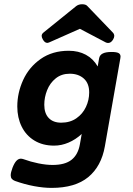

<svg xmlns="http://www.w3.org/2000/svg" viewBox="-20 -707 640 927"><path d="M401.9 -677.7 524.4 -550.3Q531.7 -543 531.7 -533.2Q531.7 -525.4 525.4 -515.1Q515.6 -499.5 502 -499.5Q496.1 -499.5 490.2 -502.4L365.7 -567.9L217.8 -502.4Q211.9 -500 208 -500Q195.8 -500 186.5 -517.1Q181.2 -526.4 181.2 -533.7Q181.2 -543 190.4 -550.3L348.1 -677.7Q359.9 -686.5 376.5 -686.5Q394.5 -686.5 401.9 -677.7ZM451.7 -386.2 458.5 -425.3Q461.4 -441.4 476.1 -448.7Q490.7 -456.1 518.6 -456.1Q542.5 -456.1 552.2 -450.9Q562 -445.8 562 -433.6Q562 -431.2 561 -425.3L486.3 -0.5Q469.2 96.2 406 148.2Q342.8 200.2 229 200.2Q190.4 200.2 144.5 191.7Q98.6 183.1 52.2 166.5Q42 162.6 36.9 156.2Q31.7 149.9 31.7 139.2Q31.7 126 40.5 102.5Q49.8 79.1 59.6 69.1Q69.3 59.1 80.6 59.1Q85.9 59.1 93.3 61.5Q127.9 74.2 165.5 81.8Q203.1 89.4 233.9 89.4Q293.9 89.4 325.4 64.5Q356.9 39.6 365.7 -10.3L374.5 -60.1Q345.2 -33.2 311 -18.6Q276.9 -3.9 241.2 -3.9Q186.5 -3.9 146.2 -28.3Q106 -52.7 84.7 -95.7Q63.5 -138.7 63.5 -192.9Q63.5 -258.8 91.8 -320.8Q120.1 -382.8 176.5 -422.4Q232.9 -461.9 312 -461.9Q358.9 -461.9 394.5 -442.6Q430.2 -423.3 451.7 -386.2ZM193.8 -201.2Q193.8 -159.7 215.3 -137.2Q236.8 -114.7 275.4 -114.7Q318.4 -114.7 348.9 -136Q379.4 -157.2 395 -190.7Q410.6 -224.1 410.6 -260.7Q410.6 -304.7 384.5 -327.9Q358.4 -351.1 316.9 -351.1Q276.9 -351.1 249 -328.6Q221.2 -306.2 207.5 -271.7Q193.8 -237.3 193.8 -201.2Z"/></svg>

Font: Courier Prime
Style: Bold Italic
Weight: 700
Italic angle: -10°
Designer: Alan Dague-Greene
Foundry: Quote-Unquote Apps
Version: Version 3.018